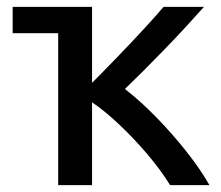

<svg xmlns="http://www.w3.org/2000/svg" viewBox="-20 -541 647 561"><path d="M150 0V-444H17V-521H249V-299Q283 -333 323.5 -375Q364 -417 400 -456Q436 -495 458 -521H576Q553 -495 523 -462.5Q493 -430 460.5 -396.5Q428 -363 398 -333Q368 -303 345 -281Q389 -247 436 -199Q483 -151 524.5 -98.5Q566 -46 592 0H477Q450 -44 410.5 -90.5Q371 -137 328 -177.5Q285 -218 249 -242V0Z"/></svg>

Font: Ubuntu Sans Medium
Style: Regular
Weight: 500
Designer: Dalton Maag Ltd
Foundry: Dalton Maag Ltd
Version: Version 1.006; ttfautohint (v1.8.4.7-5d5b)